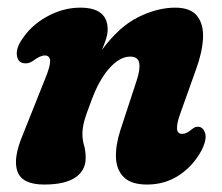

<svg xmlns="http://www.w3.org/2000/svg" viewBox="-20 -473 580 502"><path d="M45 -307.5Q28 -308 24.5 -326.2Q21 -344.5 35.5 -367Q60 -406 102.5 -429.5Q145 -453 190 -453Q261.5 -453 261.5 -396Q261.5 -384.5 257.2 -371Q253 -357.5 246.5 -342.5Q292 -404 342 -428.5Q392 -453 438 -453Q478 -453 495.2 -431.5Q512.5 -410 510.8 -373.2Q509 -336.5 492.5 -291.5L451.5 -176.5Q432 -123 456 -123Q462 -123 468 -125.8Q474 -128.5 483 -136Q491 -142.5 498.5 -141.5Q511 -141 516.2 -125Q521.5 -109 507 -80Q485 -39 448.2 -14.8Q411.5 9.5 364.5 9.5Q323.5 9.5 304 -9.5Q284.5 -28.5 283.2 -61Q282 -93.5 295 -133.5L337 -261.5Q347 -291.5 344 -308.2Q341 -325 320.5 -325Q293.5 -325 266.5 -295.2Q239.5 -265.5 219.5 -211.5Q205 -174 200.2 -156Q195.5 -138 195.5 -123Q195.5 -107 199.8 -92.8Q204 -78.5 204 -60Q204 -27 176.8 -8.8Q149.5 9.5 95.5 9.5Q38.5 9.5 25.8 -24.2Q13 -58 40 -121.5L98 -267Q112 -301 111 -314.5Q110 -328 97 -328Q85 -328 65 -313Q55 -306.5 45 -307.5Z"/></svg>

Font: Fraunces 144pt SuperSoft
Style: Bold Italic
Weight: 700
Italic angle: -16°
Version: Version 1.000;[0bf87f6ff]